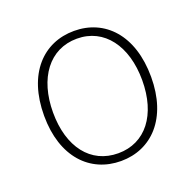

<svg xmlns="http://www.w3.org/2000/svg" viewBox="-103 -647 779 767"><g transform="rotate(-20 286.5 -263.5)"><path d="M287 13C417 13 514 -86 514 -262C514 -441 417 -540 287 -540C156 -540 59 -441 59 -262C59 -86 156 13 287 13ZM287 -20C170 -20 97 -115 97 -262C97 -408 170 -507 287 -507C403 -507 476 -408 476 -262C476 -115 403 -20 287 -20Z"/></g></svg>

Font: Source Han Sans JP VF
Style: Regular
Weight: 250
Designer: Ryoko NISHIZUKA 西塚涼子 (kana, bopomofo & ideographs); Paul D. Hunt (Latin, Greek & Cyrillic); Sandoll Communications 산돌커뮤니
Foundry: Adobe
Version: Version 2.004;hotconv 1.0.118;makeotfexe 2.5.65603